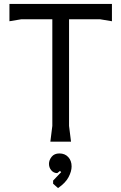

<svg xmlns="http://www.w3.org/2000/svg" viewBox="-20 -720 617 976"><path d="M236 0 246 -80V-664H331V-80L341 0ZM28 -612V-700H549V-612L489 -622H88ZM275 236 250 214V198L291 155L285 149L271 160Q253 160 241 146Q229 132 229 113Q229 94 242.5 77Q256 60 282 60Q310 60 327 78.5Q344 97 344 126Q344 151 328.5 180.5Q313 210 275 236Z"/></svg>

Font: AR One Sans
Style: Regular
Weight: 400
Designer: Niteesh Yadav
Foundry: Niteesh Yadav
Version: Version 1.001;gftools[0.9.33]